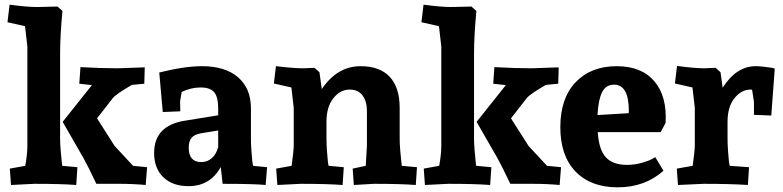

<svg xmlns="http://www.w3.org/2000/svg" viewBox="-20 -786 3347 821"><path d="M12 -691 21 -766Q96 -756 138 -756L226 -758L247 -739Q237 -632 237 -557V-193Q237 -171 239.5 -142Q242 -113 244 -95L246 -77L311 -71L306 5Q240 0 127 0L27 5L22 -65L88 -77Q97 -126 97 -163V-587L87 -674ZM373 -422 319 -428 324 -499Q413 -494 483 -494L599 -498L597 -428L544 -423Q475 -383 462 -366L395 -280L470 -162Q472 -159 549 -77L609 -71L603 5Q548 0 490 0H392L363 -60L359 -68L337 -110L248 -265Z M932 0 924 -72Q879 10 786 10Q718 10 678.5 -28Q639 -66 639 -132Q639 -249 771 -270L913 -293V-322Q913 -371 896 -391.5Q879 -412 838 -412Q797 -412 757 -393L750 -353L751 -310L676 -307L661 -476Q769 -503 844 -503Q943 -503 998 -455.5Q1053 -408 1053 -323V-193Q1053 -171 1055 -142Q1057 -113 1059 -95L1062 -77L1122 -71L1116 5Q1067 0 932 0ZM913 -228 839 -216Q811 -211 799 -196.5Q787 -182 787 -154Q787 -93 841 -93Q867 -93 886 -110Q905 -127 913 -157Z M1151 -429 1160 -503Q1235 -494 1277 -494L1325 -496L1346 -477L1356 -405Q1422 -503 1522 -503Q1604 -503 1646.5 -457.5Q1689 -412 1689 -325V-193Q1689 -171 1691.5 -142Q1694 -113 1696 -95L1698 -77L1763 -71L1758 5Q1692 0 1579 0L1493 5L1488 -65L1544 -77Q1545 -91 1546 -112Q1547 -133 1548 -146Q1549 -159 1549 -163V-311Q1549 -352 1530.5 -377.5Q1512 -403 1475 -403Q1435 -403 1405.5 -366Q1376 -329 1376 -265V-193Q1376 -171 1378 -142Q1380 -113 1382 -95L1385 -77L1450 -71L1445 5Q1379 0 1266 0L1166 5L1161 -65L1227 -77Q1236 -143 1236 -163V-325L1226 -412Z M1782 -691 1791 -766Q1866 -756 1908 -756L1996 -758L2017 -739Q2007 -632 2007 -557V-193Q2007 -171 2009.5 -142Q2012 -113 2014 -95L2016 -77L2081 -71L2076 5Q2010 0 1897 0L1797 5L1792 -65L1858 -77Q1867 -126 1867 -163V-587L1857 -674ZM2143 -422 2089 -428 2094 -499Q2183 -494 2253 -494L2369 -498L2367 -428L2314 -423Q2245 -383 2232 -366L2165 -280L2240 -162Q2242 -159 2319 -77L2379 -71L2373 5Q2318 0 2260 0H2162L2133 -60L2129 -68L2107 -110L2018 -265Z M2617 -503Q2723 -503 2778 -438.5Q2833 -374 2826 -260L2805 -221H2536Q2541 -145 2571 -113Q2601 -81 2661 -81Q2693 -81 2723.5 -89.5Q2754 -98 2768 -106L2782 -114L2817 -56Q2738 15 2621 15Q2506 15 2441 -52.5Q2376 -120 2376 -242Q2376 -366 2441.5 -434.5Q2507 -503 2617 -503ZM2606 -424Q2570 -424 2554 -390.5Q2538 -357 2535 -294L2668 -302Q2669 -308 2669 -310Q2669 -424 2606 -424Z M3061 -477 3070 -411Q3129 -503 3211 -503Q3227 -503 3247.5 -500.5Q3268 -498 3281 -496L3293 -493L3278 -292L3204 -295V-350Q3204 -354 3196 -402Q3194 -403 3190 -403Q3150 -403 3120.5 -366Q3091 -329 3091 -265V-193Q3091 -171 3093 -142Q3095 -113 3097 -95L3100 -77L3183 -71L3178 5Q3102 0 2989 0L2879 5L2874 -65L2942 -77Q2951 -143 2951 -163V-325L2941 -412L2866 -429L2875 -504Q2950 -494 2992 -494L3040 -496Z"/></svg>

Font: Andada
Style: Bold
Weight: 700
Designer: Carolina Giovagnoli
Foundry: Carolina Giovagnoli
Version: Version 1.003